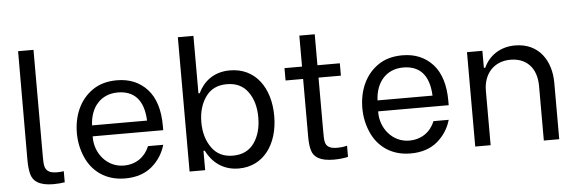

<svg xmlns="http://www.w3.org/2000/svg" viewBox="-49 -905 3201 1068"><g transform="rotate(-5 1551.5 -371.5)"><path d="M210 4C235 4 256 2 274 -1V-63C263 -61 251 -60 237 -60C214 -60 198 -64 188 -71C167 -86 165 -106 165 -157V-750H79L78 -144C78 -111 81 -85 86 -65C96 -24 131 4 210 4Z M611 7C672 7 721 -9 760 -41C798 -73 824 -113 838 -161H753C729 -102 678 -65 610 -65C516 -65 451 -147 451 -235V-242H845V-266C845 -355 824 -423 782 -470C739 -517 683 -541 612 -541C558 -541 512 -528 475 -502C400 -450 365 -362 365 -267C365 -220 374 -176 392 -134C428 -50 503 7 611 7ZM453 -303C457 -404 516 -473 611 -473C698 -473 755 -423 760 -303Z M1246 7C1385 7 1467 -111 1467 -267C1467 -424 1386 -541 1243 -541C1150 -541 1094 -490 1065 -429H1058V-750H971V0H1058V-108H1065C1097 -45 1154 7 1246 7ZM1219 -67C1168 -67 1128 -86 1101 -125C1074 -163 1060 -210 1060 -267C1060 -324 1074 -371 1101 -409C1128 -447 1167 -466 1219 -466C1272 -466 1311 -447 1338 -409C1365 -371 1378 -324 1378 -267C1378 -210 1365 -162 1338 -124C1311 -86 1271 -67 1219 -67Z M1856 -458V-527H1731V-700H1645V-527H1547V-458H1645V-133C1645 -102 1648 -77 1654 -58C1665 -20 1700 4 1777 4C1810 4 1847 -1 1856 -5V-67C1837 -62 1820 -60 1804 -60C1781 -60 1764 -63 1754 -70C1733 -83 1731 -103 1731 -152V-458Z M2205 7C2266 7 2315 -9 2354 -41C2392 -73 2418 -113 2432 -161H2347C2323 -102 2272 -65 2204 -65C2110 -65 2045 -147 2045 -235V-242H2439V-266C2439 -355 2418 -423 2376 -470C2333 -517 2277 -541 2206 -541C2152 -541 2106 -528 2069 -502C1994 -450 1959 -362 1959 -267C1959 -220 1968 -176 1986 -134C2022 -50 2097 7 2205 7ZM2047 -303C2051 -404 2110 -473 2205 -473C2292 -473 2349 -423 2354 -303Z M2566 0H2652V-304C2652 -399 2711 -464 2803 -464C2890 -464 2949 -408 2949 -304V0H3035V-315C3035 -435 2971 -541 2835 -541C2748 -541 2687 -493 2660 -432H2652V-527H2566Z"/></g></svg>

Font: Be Vietnam
Style: Regular
Weight: 400
Designer: Gabriel Lam
Foundry: TypeRant
Version: Version 4.000